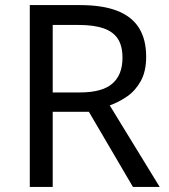

<svg xmlns="http://www.w3.org/2000/svg" viewBox="-20 -734 662 754"><path d="M294 -714Q383 -714 440.5 -691.5Q498 -669 526 -624Q554 -579 554 -511Q554 -454 533 -416Q512 -378 479.5 -355.5Q447 -333 411 -320L607 0H502L329 -295H187V0H97V-714ZM289 -636H187V-371H294Q381 -371 421 -405.5Q461 -440 461 -507Q461 -554 442.5 -582Q424 -610 386 -623Q348 -636 289 -636Z"/></svg>

Font: hexltelugu05
Style: Book
Weight: 400
Designer: Jelle Bosma - Monotype Design Team
Foundry: Monotype Imaging Inc.
Version: Version 2.003